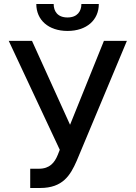

<svg xmlns="http://www.w3.org/2000/svg" viewBox="-20 -932 680 962"><path d="M131.4 9.9H181.1C294.7 9.9 332.4 -53.6 364.3 -126.1L615.8 -727.3H500.7L331 -306.8L140.3 -727.3H23.8L279.5 -181.5L269.2 -155.5C253.6 -117.5 229.4 -86.6 175.1 -86.6H131.4ZM161.9 -911.9C161.9 -832 222.7 -777 318.2 -777C414.4 -777 475.1 -832 475.1 -911.9H387.8C387.8 -876.1 367.9 -844.5 318.2 -844.5C267.8 -844.5 248.9 -876.4 248.9 -911.9Z"/></svg>

Font: Margiela Sans Medium
Style: Regular
Weight: 500
Designer: Stefan Endress, Andreas Faust
Version: Version 1.100;FEAKit 1.0